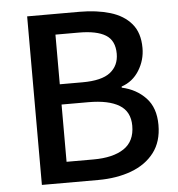

<svg xmlns="http://www.w3.org/2000/svg" viewBox="-52 -785 772 835"><g transform="rotate(-5 333.5 -368.0)"><path d="M97.2 0V-735.8H325.2Q400.4 -735.8 459.2 -718.3Q518.1 -700.7 551.5 -661.1Q585 -621.6 585 -555.2Q585 -502.4 557.1 -457.5Q529.3 -412.6 480 -396V-391.1Q543 -377.4 584 -334.2Q625 -291 625 -215.8Q625 -143.1 588.4 -95.2Q551.8 -47.4 488 -23.7Q424.3 0 342.8 0ZM212.9 -429.2H312Q396 -429.2 433.6 -458.7Q471.2 -488.3 471.2 -540Q471.2 -597.7 432.1 -621.8Q393.1 -646 314.9 -646H212.9ZM212.9 -90.8H330.1Q416 -90.8 463.6 -122.6Q511.2 -154.3 511.2 -222.2Q511.2 -284.2 464.6 -312.5Q418 -340.8 330.1 -340.8H212.9Z"/></g></svg>

Font: `nÑOS CN Medium
Style: Regular
Weight: 500
Designer: Ryoko NISHIZUKA ?XZm?[P (kana & ideographs); Paul D. Hunt (Latin, Greek & Cyrillic); Wenlong ZHANG _ e??? (bopomofo); Sa
Foundry: Adobe Systems Incorporated
Version: Version 1.004 June 21, 2023